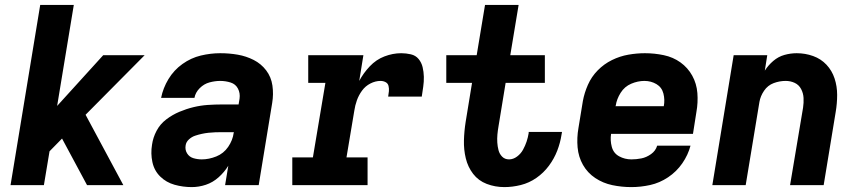

<svg xmlns="http://www.w3.org/2000/svg" viewBox="-20 -755 3496 783"><path d="M23 0H159L182 -138L233 -190L335 0H483L329 -287L570 -530H401L213 -323L281 -735H144Z M762 8Q791 8 819.5 -1.5Q848 -11 871.5 -32Q895 -53 911 -79L898 0H1035L1090 -335Q1096 -371 1091 -406Q1086 -441 1065.5 -468Q1045 -495 1014.5 -510.5Q984 -526 949.5 -532Q915 -538 878 -538Q839 -538 799 -528.5Q759 -519 724 -494Q689 -469 667 -432.5Q645 -396 637 -356H773Q777 -378 794.5 -395.5Q812 -413 834.5 -419Q857 -425 878 -425Q900 -425 920.5 -418.5Q941 -412 950.5 -393.5Q960 -375 957 -353L953 -329H885Q856 -329 827 -327Q798 -325 769 -318Q740 -311 711.5 -299Q683 -287 658 -268Q633 -249 618.5 -221.5Q604 -194 600 -165Q594 -129 601.5 -94Q609 -59 633.5 -35Q658 -11 692 -1.5Q726 8 762 8ZM803 -105Q785 -105 768.5 -110Q752 -115 743 -129.5Q734 -144 737 -162Q739 -176 750.5 -186.5Q762 -197 775.5 -201.5Q789 -206 802.5 -209Q816 -212 830 -213.5Q844 -215 857.5 -215.5Q871 -216 885 -216H934L933 -213Q929 -183 910.5 -156Q892 -129 862 -117Q832 -105 803 -105Z M1172 0H1479V-113H1393L1425 -304Q1428 -325 1435.5 -346Q1443 -367 1456.5 -385.5Q1470 -404 1490.5 -414.5Q1511 -425 1532 -425Q1543 -425 1552.5 -420Q1562 -415 1564.5 -404.5Q1567 -394 1566 -383Q1565 -372 1563 -361H1700Q1703 -381 1706 -401.5Q1709 -422 1708.5 -442Q1708 -462 1703.5 -481Q1699 -500 1687 -514.5Q1675 -529 1655.5 -533.5Q1636 -538 1616 -538Q1582 -538 1548 -525Q1514 -512 1488 -484.5Q1462 -457 1445 -425L1462 -530H1237V-417H1307L1256 -113H1172Z M2037 8Q2070 8 2104 -0.5Q2138 -9 2167.5 -29.5Q2197 -50 2218.5 -79Q2240 -108 2252.5 -140.5Q2265 -173 2270 -206L2272 -217H2136Q2136 -214 2136 -212Q2133 -194 2127.5 -177.5Q2122 -161 2113 -144.5Q2104 -128 2088.5 -116.5Q2073 -105 2056 -105Q2039 -105 2028 -116Q2017 -127 2013 -142.5Q2009 -158 2008 -174Q2007 -190 2008.5 -206.5Q2010 -223 2013 -240L2042 -417H2202V-530H2061L2095 -735H1958L1924 -530H1800V-417H1905L1879 -258Q1873 -220 1872 -182.5Q1871 -145 1879.5 -109.5Q1888 -74 1909.5 -46Q1931 -18 1965 -5Q1999 8 2037 8Z M2555 8Q2593 8 2631.5 -0.5Q2670 -9 2704.5 -32Q2739 -55 2762.5 -89Q2786 -123 2796 -161H2660Q2654 -140 2635 -126.5Q2616 -113 2595.5 -109Q2575 -105 2555 -105Q2528 -105 2505 -117.5Q2482 -130 2475 -156Q2468 -182 2472 -209H2806L2820 -298Q2827 -337 2824 -375.5Q2821 -414 2803 -446.5Q2785 -479 2755 -500.5Q2725 -522 2687 -530Q2649 -538 2610 -538Q2577 -538 2542.5 -532Q2508 -526 2475.5 -510Q2443 -494 2417.5 -468Q2392 -442 2377.5 -409Q2363 -376 2357 -343L2339 -233Q2332 -193 2335.5 -154Q2339 -115 2357.5 -82.5Q2376 -50 2407.5 -29Q2439 -8 2477 0Q2515 8 2555 8ZM2687 -322H2490L2491 -324Q2495 -351 2511 -376.5Q2527 -402 2554 -413.5Q2581 -425 2608 -425Q2635 -425 2657 -412Q2679 -399 2685.5 -373.5Q2692 -348 2687 -322Z M2885 0H3021L3077 -339Q3081 -363 3096 -385Q3111 -407 3135 -416Q3159 -425 3184 -425Q3204 -425 3221 -417Q3238 -409 3247 -392Q3256 -375 3257 -355.5Q3258 -336 3255 -316L3202 0H3339L3388 -298Q3394 -333 3394 -368Q3394 -403 3383.5 -435Q3373 -467 3350.5 -491Q3328 -515 3296 -526.5Q3264 -538 3229 -538Q3204 -538 3179 -531Q3154 -524 3133.5 -506.5Q3113 -489 3099 -467L3109 -530H2972Z"/></svg>

Font: Iosevka Sparkle XBdObl
Style: Regular
Weight: 800
Italic angle: -9°
Designer: Belleve Invis
Foundry: Belleve Invis
Version: Version 4.5.0; ttfautohint (v1.8.3)